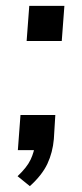

<svg xmlns="http://www.w3.org/2000/svg" viewBox="-20 -513 280 656"><path d="M80 -493H200L191 -373H71ZM82 123 40 89Q72 59 84.5 32.5Q97 6 100 -22L125 0H41L50 -120H169L164 -38Q160 8 142 46.5Q124 85 82 123Z"/></svg>

Font: Muli SemiBold
Style: Italic
Weight: 600
Italic angle: -4.541°
Designer: Vernon Adams
Foundry: Vernon Adams
Version: Version 2.100; ttfautohint (v1.8.1.43-b0c9)